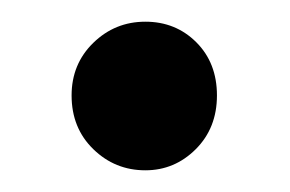

<svg xmlns="http://www.w3.org/2000/svg" viewBox="-20 -151 267 177"><path d="M46 -63Q46 -92 66 -111.5Q86 -131 114 -131Q142 -131 161 -112Q180 -93 180 -63Q180 -33 160.5 -13.5Q141 6 114 6Q86 6 66 -13.5Q46 -33 46 -63Z"/></svg>

Font: Montserrat Alternates Medium
Style: Regular
Weight: 500
Designer: Julieta Ulanovsky
Foundry: Julieta Ulanovsky
Version: Version 7.200